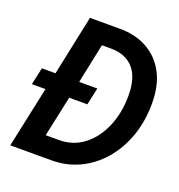

<svg xmlns="http://www.w3.org/2000/svg" viewBox="-127 -807 854 914"><g transform="rotate(20 300.0 -350.0)"><path d="M25 0 91 -309H22L41 -396H110L174 -700H326Q405 -700 464.5 -667Q524 -634 557.5 -571.5Q591 -509 591 -418Q591 -327 564 -251Q537 -175 488.5 -118.5Q440 -62 375 -31Q310 0 234 0ZM167 -103H234Q306 -103 359.5 -144.5Q413 -186 443 -256.5Q473 -327 473 -414Q473 -506 432.5 -551.5Q392 -597 318 -597H272L230 -396H322L303 -309H211Z"/></g></svg>

Font: Red Hat Mono Medium
Style: Italic
Weight: 500
Italic angle: -12°
Monospace: yes
Designer: Pentagram, MCKL
Foundry: Pentagram, MCKL
Version: Version 1.023; ttfautohint (v1.8.3)